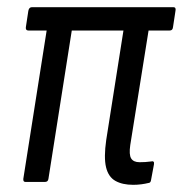

<svg xmlns="http://www.w3.org/2000/svg" viewBox="-20 -507 509 535"><path d="M351 8Q321 8 301.5 -3Q282 -14 275.5 -41Q269 -68 276 -117L324 -422H180L115 -9Q114 0 105 0H51Q44 0 45 -9L110 -422H59Q51 -422 52 -431L59 -477Q61 -487 69 -487H463Q471 -487 469 -477L462 -431Q461 -422 453 -422H394L343 -103Q339 -76 345.5 -65.5Q352 -55 369 -55Q377 -55 385 -55.5Q393 -56 400 -57Q411 -60 409 -49L401 -6Q400 3 393 3Q385 5 374 6.5Q363 8 351 8Z"/></svg>

Font: Sofia Sans Condensed
Style: Italic
Weight: 400
Italic angle: -9°
Designer: Botio Nikoltchev, Ani Petrova
Foundry: lettersoup
Version: Version 4.101